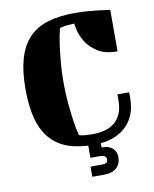

<svg xmlns="http://www.w3.org/2000/svg" viewBox="-88 -697 748 930"><g transform="rotate(-10 286.0 -232.0)"><path d="M516 -411Q454 -411 418 -435Q382 -459 363.5 -489Q345 -519 339 -546Q333 -573 333 -580Q316 -579 302.5 -578Q289 -577 280 -575Q269 -573 261 -571Q252 -536 246 -494Q241 -458 236.5 -410Q232 -362 232 -308Q232 -253 236.5 -205.5Q241 -158 246 -122Q252 -80 261 -44Q267 -42 277 -40Q293 -37 328 -37Q361 -37 388.5 -44.5Q416 -52 436 -68.5Q456 -85 467.5 -111.5Q479 -138 479 -175V-206H537V-178Q537 -127 520 -90.5Q503 -54 474 -30.5Q445 -7 407 4Q384 11 359 13V34H366Q395 34 413 50.5Q431 67 431 94Q431 126 410 146Q389 166 349 166H290V116H349Q360 116 367.5 112Q375 108 375 95Q375 84 367 79Q359 74 347 74H297V14Q244 11 203 -2Q150 -20 114.5 -59Q79 -98 62 -159.5Q45 -221 45 -308Q45 -395 62.5 -456Q80 -517 116.5 -556Q153 -595 209.5 -612.5Q266 -630 344 -630Q378 -630 409 -627.5Q440 -625 464 -622Q492 -618 516 -615Z"/></g></svg>

Font: Bigshot One
Style: Regular
Weight: 400
Designer: Gesine Todt
Foundry: Gesine Todt
Version: Version 1.000